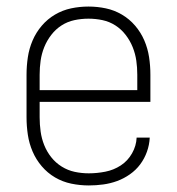

<svg xmlns="http://www.w3.org/2000/svg" viewBox="-20 -558 540 586"><path d="M251 8Q224 8 197.5 2.5Q171 -3 148 -16.5Q125 -30 107.5 -50.5Q90 -71 79.5 -95.5Q69 -120 65 -146.5Q61 -173 61 -200V-330Q61 -357 65 -383.5Q69 -410 79.5 -434.5Q90 -459 107.5 -479.5Q125 -500 148 -513.5Q171 -527 197 -532.5Q223 -538 250 -538Q277 -538 303 -532.5Q329 -527 352 -513.5Q375 -500 392.5 -479.5Q410 -459 420.5 -434.5Q431 -410 435 -383.5Q439 -357 439 -330V-247H101V-200Q101 -178 104 -156.5Q107 -135 115 -115Q123 -95 136.5 -78Q150 -61 168.5 -49.5Q187 -38 208 -33.5Q229 -29 251 -29Q276 -29 301.5 -34Q327 -39 348.5 -53Q370 -67 383 -90Q396 -113 397 -138H437Q436 -116 428.5 -95Q421 -74 408 -56.5Q395 -39 376.5 -26Q358 -13 337.5 -5.5Q317 2 295 5Q273 8 251 8ZM399 -283V-330Q399 -352 396 -373Q393 -394 385 -414Q377 -434 363.5 -451.5Q350 -469 332 -480.5Q314 -492 293 -496.5Q272 -501 250 -501Q228 -501 207 -496.5Q186 -492 168 -480.5Q150 -469 136.5 -451.5Q123 -434 115 -414Q107 -394 104 -373Q101 -352 101 -330V-283Z"/></svg>

Font: iosevka_custom_sans_ss08 XLt
Style: Regular
Weight: 200
Designer: Belleve Invis
Foundry: Belleve Invis
Version: Version 10.3.0; ttfautohint (v1.8.3)